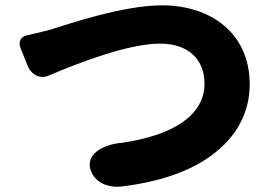

<svg xmlns="http://www.w3.org/2000/svg" viewBox="-20 -699 1020 722"><path d="M773 -113C869 -182 919 -275 919 -382C919 -573 774 -679 589 -679C445 -679 241 -610 171 -588C146 -581 112 -573 81 -566C58 -561 48 -543 57 -519L75 -474L84 -452C99 -415 133 -402 161 -414C283 -466 465 -535 582 -535C692 -535 749 -472 749 -385C749 -262 625 -189 438 -162C366 -156 295 -117 324 -51C342 -11 387 6 431 3C578 -14 692 -54 773 -113Z"/></svg>

Font: GenSenRounded2 TW H
Style: Regular
Weight: 900
Version: Version 2.100;PS 2.1;hotconv 16.6.51;makeotf.lib2.5.65220 DE